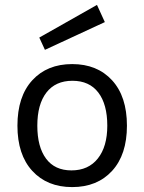

<svg xmlns="http://www.w3.org/2000/svg" viewBox="-20 -751 587 782"><path d="M51 -239Q51 -121 111.5 -55Q172 11 274 11Q376 11 436.5 -55Q497 -121 497 -239Q497 -358 436.5 -424Q376 -490 274 -490Q172 -490 111.5 -424Q51 -358 51 -239ZM132 -239Q132 -326 169 -374Q206 -422 275 -422Q344 -422 380.5 -374Q417 -326 417 -239Q417 -154 378.5 -105.5Q340 -57 271 -57Q203 -57 167.5 -105Q132 -153 132 -239ZM140 -598 375 -731 407 -661 163 -548Z"/></svg>

Font: Karla Neue
Style: Regular
Weight: 400
Designer: Jonathan Pinhorn
Foundry: PYRS Fontlab Ltd. / Made with FontLab
Version: Version 1.000;PS 001.001;hotconv 1.0.56